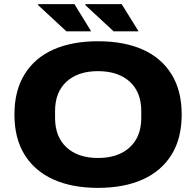

<svg xmlns="http://www.w3.org/2000/svg" viewBox="-20 -899 951 931"><path d="M531 -747 394 -874 395 -879H570L652 -747ZM302 -747 165 -874V-879H341L422 -747ZM455 12Q329 12 238.5 -29Q148 -70 99 -149Q50 -228 50 -344Q50 -459 99 -538.5Q148 -618 238.5 -658.5Q329 -699 455 -699Q582 -699 672.5 -658.5Q763 -618 812 -538.5Q861 -459 861 -344Q861 -228 812 -149Q763 -70 672.5 -29Q582 12 455 12ZM455 -133Q553 -133 609 -184.5Q665 -236 665 -327V-361Q665 -452 609 -503Q553 -554 455 -554Q358 -554 302.5 -503Q247 -452 247 -361V-327Q247 -236 302.5 -184.5Q358 -133 455 -133Z"/></svg>

Font: Archivo SemiExpanded ExtraBold
Style: Regular
Weight: 800
Width: 6
Designer: Hector Gatti
Foundry: Omnibus-Type
Version: Version 2.001; ttfautohint (v1.8.3)